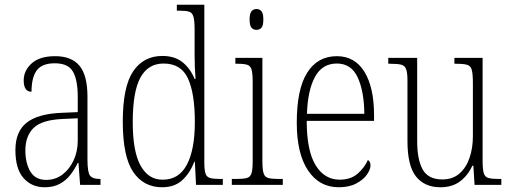

<svg xmlns="http://www.w3.org/2000/svg" viewBox="-20 -780 2154 810"><path d="M168 10Q114 10 79.5 -28.5Q45 -67 45 -147Q45 -225 92.5 -262.5Q140 -300 239 -304L308 -307V-371Q308 -442 288 -477.5Q268 -513 211 -513Q157 -513 135 -483Q113 -453 113 -393Q80 -393 80 -441Q80 -482 113.5 -512.5Q147 -543 213 -543Q282 -543 315.5 -502.5Q349 -462 349 -372V-107Q349 -54 359.5 -39.5Q370 -25 401 -25H404V0H318L311 -93H308Q295 -66 277 -42.5Q259 -19 232.5 -4.5Q206 10 168 10ZM175 -21Q214 -21 244 -44Q274 -67 291 -104.5Q308 -142 308 -186V-281L243 -278Q156 -274 121.5 -240Q87 -206 87 -145Q87 -92 108 -56.5Q129 -21 175 -21Z M664 10Q586 10 542 -54.5Q498 -119 498 -267Q498 -415 542 -479.5Q586 -544 665 -544Q717 -544 750 -517.5Q783 -491 801 -447H805Q803 -471 802 -497Q801 -523 801 -548V-656Q801 -693 796 -710Q791 -727 777 -731Q763 -735 736 -735H726V-760H842V-93Q842 -62 847 -47.5Q852 -33 866.5 -29Q881 -25 909 -25H920V0H807L802 -98H800Q781 -49 748.5 -19.5Q716 10 664 10ZM667 -22Q735 -22 768.5 -85.5Q802 -149 802 -265Q802 -386 773 -449Q744 -512 670 -512Q605 -512 572.5 -453Q540 -394 540 -265Q540 -140 573.5 -80.5Q607 -21 667 -22Z M1062 -654Q1049 -654 1041 -663Q1033 -672 1033 -698Q1033 -723 1041 -732.5Q1049 -742 1062 -742Q1075 -742 1083 -732.5Q1091 -723 1091 -698Q1091 -672 1083 -663Q1075 -654 1062 -654ZM958 0V-25H977Q1006 -25 1021 -29Q1036 -33 1041 -49Q1046 -65 1046 -98V-435Q1046 -469 1041.5 -485.5Q1037 -502 1023.5 -506.5Q1010 -511 983 -511H973V-536H1087V-99Q1087 -65 1092 -49Q1097 -33 1112 -29Q1127 -25 1156 -25H1173V0Z M1409 10Q1327 10 1279.5 -61Q1232 -132 1232 -262Q1232 -404 1276 -473.5Q1320 -543 1401 -543Q1477 -543 1517.5 -477Q1558 -411 1558 -294V-270H1274Q1274 -144 1311.5 -83Q1349 -22 1413 -22Q1460 -22 1489 -47.5Q1518 -73 1532 -105Q1543 -99 1543 -82Q1543 -65 1528 -43.5Q1513 -22 1483 -6Q1453 10 1409 10ZM1517 -300Q1516 -395 1489 -453.5Q1462 -512 1401 -512Q1339 -512 1308.5 -455Q1278 -398 1275 -300Z M1838 10Q1771 10 1735 -35.5Q1699 -81 1699 -184V-439Q1699 -473 1693.5 -488Q1688 -503 1673 -507Q1658 -511 1627 -511H1618V-536H1740V-184Q1740 -106 1763.5 -64.5Q1787 -23 1846 -23Q1890 -23 1918.5 -48Q1947 -73 1961 -114.5Q1975 -156 1975 -205V-429Q1975 -467 1970.5 -484.5Q1966 -502 1951 -506.5Q1936 -511 1904 -511H1897V-536H2016V-101Q2016 -65 2021 -49Q2026 -33 2041 -29Q2056 -25 2085 -25H2095V0H1982L1977 -81H1973Q1954 -40 1921 -15Q1888 10 1838 10Z"/></svg>

Font: Noto Serif Sinhala Condensed ExtraLight
Style: Regular
Weight: 200
Width: 3
Designer: Jelle Bosma - Monotype Design Team
Foundry: Monotype Imaging Inc.
Version: Version 2.007; ttfautohint (v1.8.4.7-5d5b)